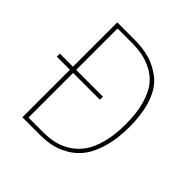

<svg xmlns="http://www.w3.org/2000/svg" viewBox="-179 -828 974 974"><g transform="rotate(45 308.5 -340.5)"><path d="M242 -681Q303 -681 351 -667.5Q399 -654 444 -620Q489 -586 514 -517Q539 -448 539 -348Q539 -266 521 -203Q503 -140 475 -102Q447 -64 407.5 -40.5Q368 -17 329 -8.5Q290 0 246 0H120V-341H26V-363H120V-681ZM247 -21Q289 -21 325.5 -29Q362 -37 398 -59.5Q434 -82 459.5 -117.5Q485 -153 500.5 -212Q516 -271 516 -348Q516 -426 499.5 -483.5Q483 -541 457.5 -574Q432 -607 394 -627Q356 -647 320 -653.5Q284 -660 240 -660H143V-363H335V-341H143V-21Z"/></g></svg>

Font: FiraGO Thin
Style: Regular
Weight: 100
Designer: bBox Type
Foundry: bBox Type GmbH
Version: Version 1.001;PS 001.001;hotconv 1.0.88;makeotf.lib2.5.64775